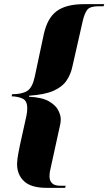

<svg xmlns="http://www.w3.org/2000/svg" viewBox="-20 -780 521 923"><path d="M203 123Q130 123 96 91.5Q62 60 62 8Q62 -1 64 -17.5Q66 -34 76 -83L107 -223Q111 -243 111 -259Q111 -295 89.5 -305.5Q68 -316 36 -317L38 -327Q86 -327 111 -343Q136 -359 147 -411L190 -613Q207 -693 252.5 -726.5Q298 -760 383 -760H481L478 -750H454Q413 -750 399.5 -733Q386 -716 377 -676L328 -460Q320 -422 299.5 -392Q279 -362 237 -343.5Q195 -325 121 -320L119 -315Q183 -312 216 -292.5Q249 -273 260.5 -249Q272 -225 272 -208Q272 -196 270 -184.5Q268 -173 266 -166L225 21Q222 34 220 44.5Q218 55 218 69Q218 88 230 100.5Q242 113 270 113H296L293 123Z"/></svg>

Font: Noto Serif Display ExtraCondensed Black
Style: Italic
Weight: 900
Width: 2
Italic angle: -12°
Designer: Monotype Design Team
Foundry: Monotype Imaging Inc.
Version: Version 2.009